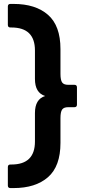

<svg xmlns="http://www.w3.org/2000/svg" viewBox="-20 -834 460 978"><path d="M33 124Q20 124 20 111V17Q20 4 33 4H38Q158 4 158 -113V-258Q158 -329 210 -345Q158 -361 158 -432V-577Q158 -694 38 -694H33Q20 -694 20 -707V-801Q20 -814 33 -814H49Q161 -814 224.5 -758.5Q288 -703 288 -584V-458Q288 -426 296.5 -414Q305 -402 327 -402H359Q372 -402 372 -389V-301Q372 -288 359 -288H327Q305 -288 296.5 -276Q288 -264 288 -232V-106Q288 13 224.5 68.5Q161 124 49 124Z"/></svg>

Font: LINE Seed Sans KR Bold
Style: Regular
Weight: 700
Designer: LINE BX Design & Sandoll Inc & Dalton Maag Ltd
Foundry: Sandoll Inc.
Version: Version 1.000